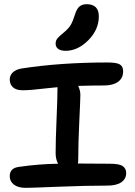

<svg xmlns="http://www.w3.org/2000/svg" viewBox="-20 -946 648 925"><path d="M295.9 -701.2Q272.9 -701.2 260.5 -710.4Q248 -719.7 248 -735.8Q248 -750.5 256.6 -761Q265.1 -771.5 287.1 -789.1Q310.1 -808.1 320.6 -825.7Q331.1 -843.3 340.8 -875Q349.6 -903.8 363 -914.8Q376.5 -925.8 397 -925.8Q456.1 -925.8 456.1 -867.2Q456.1 -803.2 405.5 -752.2Q355 -701.2 295.9 -701.2ZM104 -41Q67.4 -41 47.1 -56.6Q26.9 -72.3 26.9 -97.2Q26.9 -136.7 71.8 -142.1Q165 -155.8 259.8 -157.2Q248 -178.7 248 -209Q248 -268.1 252.4 -370.8Q256.8 -473.6 256.8 -509.8V-525.9Q227.5 -523.4 192.1 -519.3Q156.7 -515.1 133.8 -513.2Q110.8 -511.2 88.9 -511.2Q58.1 -511.2 42.5 -525.4Q26.9 -539.6 26.9 -563Q26.9 -583 41.7 -597.2Q56.6 -611.3 85 -616.2Q272 -645 499 -645Q541 -645 557.1 -635.7Q573.2 -626.5 573.2 -602.1Q573.2 -569.3 548.6 -551.8Q523.9 -534.2 481 -534.2Q427.2 -534.2 356.9 -532.2Q367.2 -509.3 367.2 -488.8Q367.2 -469.2 362.1 -363Q356.9 -256.8 356.9 -176.8Q356.9 -163.1 355 -158.2Q377.9 -158.2 429.2 -157.7Q480.5 -157.2 509.8 -157.2Q554.7 -157.2 571.3 -145.8Q587.9 -134.3 587.9 -111.8Q587.9 -84.5 564.7 -68.1Q541.5 -51.8 497.1 -51.8Q394 -51.8 261.2 -46.4Q128.4 -41 104 -41Z"/></svg>

Font: Shantell Sans Irregular
Style: Regular
Weight: 500
Designer: Stephen Nixon, Anya Danilova, Shantell Martin
Foundry: Arrow Type
Version: Version 1.006;[9816181b4]